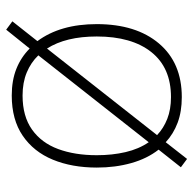

<svg xmlns="http://www.w3.org/2000/svg" viewBox="-22 -575 625 621"><g transform="rotate(90 290.5 -264.5)"><path d="M522 -265Q522 -185 496.5 -123Q471 -61 419 -25.5Q367 10 289 10Q240 10 202.5 -5Q165 -20 137 -48L76 28L49 8L113 -73Q58 -147 58 -265Q58 -392 120.5 -466Q183 -540 294 -540Q341 -540 377 -526.5Q413 -513 440 -488L494 -557L521 -537L464 -465Q493 -428 507.5 -376.5Q522 -325 522 -265ZM98 -265Q98 -165 137 -104L417 -460Q395 -481 364.5 -493Q334 -505 294 -505Q199 -505 148.5 -441.5Q98 -378 98 -265ZM482 -265Q482 -315 472 -358Q462 -401 440 -433L159 -76Q182 -52 214.5 -38.5Q247 -25 289 -25Q356 -25 399 -55.5Q442 -86 462 -140Q482 -194 482 -265Z"/></g></svg>

Font: Noto Sans ExtraLight
Style: Regular
Weight: 200
Designer: Monotype Design Team
Foundry: Monotype Imaging Inc.
Version: Version 2.007